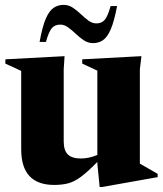

<svg xmlns="http://www.w3.org/2000/svg" viewBox="-20 -749 670 788"><path d="M241.5 -169Q241.5 -131 258.8 -114.8Q276 -98.5 312 -98.5Q344.5 -98.5 379.5 -113V-459L317.5 -488V-505.5L560.5 -518.5L554 -464.5V-77.5Q563 -72 587 -58.5Q611 -45 627 -35.5V-22L399 18.5H389L379.5 -78V-84.5Q339.5 -43.5 312 -23.2Q284.5 -3 259.5 3.5Q234.5 10 202.5 10Q67 10 67 -136V-458L2 -488V-505.5L245 -518.5L241.5 -465.5ZM460.5 -724Q448.5 -660.5 434.2 -628Q420 -595.5 402.2 -583.8Q384.5 -572 362 -572Q341.5 -572 324.2 -583.5Q307 -595 291.2 -610Q275.5 -625 259.8 -636.5Q244 -648 227.5 -648Q205.5 -648 193 -633.8Q180.5 -619.5 168.5 -577H142.5Q154 -640.5 168.2 -673Q182.5 -705.5 200.5 -717.2Q218.5 -729 241.5 -729Q261.5 -729 278.8 -717.5Q296 -706 311.8 -691Q327.5 -676 343 -664.5Q358.5 -653 375.5 -653Q397 -653 409.5 -667.2Q422 -681.5 434 -724Z"/></svg>

Font: Newsreader 72pt
Style: Bold
Weight: 700
Designer: Hugues Gentile
Foundry: Production Type
Version: Version 1.003; ttfautohint (v1.8.3)